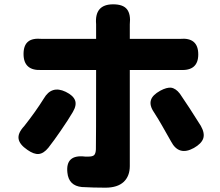

<svg xmlns="http://www.w3.org/2000/svg" viewBox="-20 -821 1020 889"><path d="M468 48Q413 48 359 45Q298 39 292 -22Q283 -107 374 -96Q382 -96 390 -96Q409 -96 416 -103Q423 -110 424 -129Q425 -157 425 -497H190Q182 -497 174 -497Q89 -492 89 -571Q89 -612 111 -629Q131 -645 174 -641Q182 -641 190 -641H307H425V-707Q425 -708 425 -709Q417 -801 504 -801Q550 -801 568 -778Q586 -755 581 -708Q581 -707 581 -706V-641H792Q803 -641 813 -641Q898 -649 898 -569Q898 -492 814 -497Q804 -497 793 -497H581V-52Q581 -6 553 21Q524 48 468 48ZM772 -166Q744 -216 730 -240Q716 -265 693 -301Q671 -333 679 -358Q686 -381 722 -401Q752 -417 772 -415Q794 -412 813 -387Q855 -326 910 -238Q929 -204 921 -180Q913 -156 878 -136Q808 -97 772 -166ZM107 -127Q70 -152 66 -178.5Q62 -205 92 -237Q145 -304 183 -365Q219 -427 284 -396Q319 -379 327.5 -356.5Q336 -334 317 -302Q296 -266 260 -214Q232 -173 204 -137Q182 -110 159 -108Q137 -106 107 -127Z"/></svg>

Font: GenSenRounded TW H
Style: Regular
Weight: 900
Version: Version 1.501;PS 1;hotconv 16.6.51;makeotf.lib2.5.65220